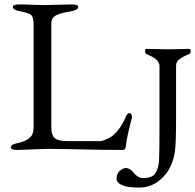

<svg xmlns="http://www.w3.org/2000/svg" viewBox="-20 -673 882 868"><path d="M701 -376Q701 -391 685 -405Q673 -416 641 -429Q638 -430 636.5 -436Q635 -442 636.5 -447Q638 -452 641 -452Q663 -452 692.5 -451Q722 -450 741 -450Q759 -450 787 -451Q815 -452 836 -452Q842 -452 842 -441.5Q842 -431 836 -429Q802 -415 790 -404Q776 -394 776 -376V-136Q776 -28 771 9Q761 83 717 128Q671 175 610 175Q564 175 540 167Q508 156 507 136Q506 103 538 89Q549 84 561.5 89.5Q574 95 581 104Q603 132 626 132Q667 132 681 112Q697 89 699 52Q701 13 701 -86ZM212 -567V-96Q212 -63 227 -49Q242 -35 289 -35H435Q441 -35 460 -43Q479 -51 491 -61Q523 -89 543 -132Q554 -162 565 -162Q572 -162 575 -153.5Q578 -145 576 -139Q553 -53 549 -12Q547 5 535 5Q464 5 351 2.5Q238 0 192 0L57 5Q29 5 29 -7Q29 -18 51 -24Q92 -32 112 -48Q132 -64 132 -96V-560Q132 -595 121 -605Q110 -615 71 -622Q38 -628 38 -642Q38 -653 67 -653Q95 -653 126.5 -651.5Q158 -650 179 -650Q203 -650 240 -651.5Q277 -653 305 -653Q334 -653 334 -642Q334 -628 301 -622Q277 -618 265 -615Q253 -612 238.5 -606Q224 -600 218 -590.5Q212 -581 212 -567Z"/></svg>

Font: EB Garamond
Style: SC
Weight: 400
Version: Version 000.010